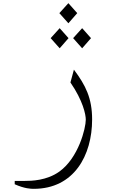

<svg xmlns="http://www.w3.org/2000/svg" viewBox="-20 -847 740 1213"><path d="M412 -700 468 -764 412 -827 355 -764ZM357 -542 413 -606 357 -669 300 -606ZM499 -542 555 -606 499 -669 442 -606ZM193 346C448 346 562 134 562 -92C562 -227 521 -308 447 -407L425 -326C504 -211 522 -124 522 -91C522 -37 476 150 355 237C275 294 180 296 134 296H73V317C135 345 176 346 193 346Z"/></svg>

Font: Kawkab Mono Light
Style: Regular
Weight: 300
Monospace: yes
Designer: Abdullah Arif
Foundry: Abdullah Arif
Version: Version 1.000;PS 000.500;hotconv 1.0.88;makeotf.lib2.5.64775